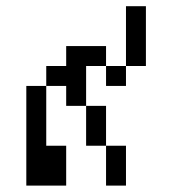

<svg xmlns="http://www.w3.org/2000/svg" viewBox="-20 -582 540 602"><path d="M62.5 -312.5V0H187.5Q187.5 0 187.5 -125H125V-312.5ZM312.5 -125Q312.5 -125 312.5 0H375Q375 0 375 -125ZM312.5 -125Q312.5 -125 312.5 -250H250Q250 -250 250 -125ZM250 -250Q250 -250 250 -375H312.5V-312.5H375V-375H312.5V-437.5H187.5V-375H125V-312.5H187.5V-250ZM375 -375H437.5V-562.5H375Z"/></svg>

Font: CalcUnifontExMono
Style: Regular
Weight: 500
Version: Version 15.0.06